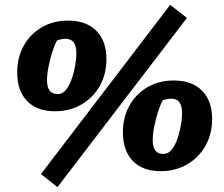

<svg xmlns="http://www.w3.org/2000/svg" viewBox="-20 -699 923 792"><path d="M206 -240Q133 -240 92 -282Q51 -324 51 -400Q51 -462 78 -510.5Q105 -559 152.5 -586.5Q200 -614 261 -614Q336 -614 377.5 -572Q419 -530 419 -455Q419 -393 391.5 -344.5Q364 -296 316 -268Q268 -240 206 -240ZM217 -311Q243 -311 259 -338Q275 -363 285 -405Q295 -447 295 -479Q295 -539 251 -539Q234 -539 215 -532Q204 -511 195 -482Q186 -453 180 -423Q174 -393 174 -368Q174 -311 217 -311ZM217 73 149 19 682 -679 751 -625ZM642 7Q569 7 528 -35Q487 -77 487 -153Q487 -215 514 -263.5Q541 -312 588.5 -339.5Q636 -367 697 -367Q772 -367 813.5 -325Q855 -283 855 -208Q855 -146 827.5 -97.5Q800 -49 752 -21Q704 7 642 7ZM653 -64Q679 -64 695 -91Q711 -116 721 -158Q731 -200 731 -232Q731 -292 687 -292Q670 -292 651 -285Q640 -264 631 -235Q622 -206 616 -176Q610 -146 610 -121Q610 -64 653 -64Z"/></svg>

Font: Piazzolla SC ExtraBold
Style: Italic
Weight: 800
Italic angle: -11.3°
Designer: Juan Pablo del Peral
Foundry: Huerta Tipografica
Version: Version 1.330